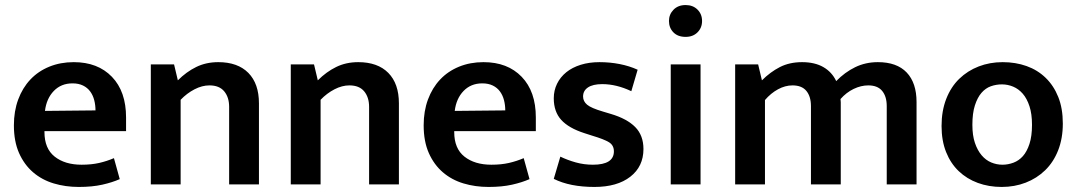

<svg xmlns="http://www.w3.org/2000/svg" viewBox="-20 -730 4263 760"><path d="M479 -211H156V-207Q156 -142 196.5 -110Q237 -78 303 -78Q342 -78 372.5 -85Q403 -92 431 -104L454 -21Q425 -8 385 1Q345 10 292 10Q239 10 192.5 -4Q146 -18 111 -48Q76 -78 55.5 -124Q35 -170 35 -234Q35 -290 52 -336Q69 -382 100 -415Q131 -448 175 -466Q219 -484 272 -484Q367 -484 423 -426Q479 -368 479 -265ZM358 -293Q358 -314 353 -333.5Q348 -353 337 -368Q326 -383 308.5 -391.5Q291 -400 267 -400Q222 -400 193 -370Q164 -340 158 -291Z M695 0H577V-475H669L684 -412Q718 -446 757 -465Q796 -484 844 -484Q921 -484 963 -441.5Q1005 -399 1005 -321V0H887V-307Q887 -345 867.5 -368.5Q848 -392 809 -392Q780 -392 750 -376.5Q720 -361 695 -335Z M1249 0H1131V-475H1223L1238 -412Q1272 -446 1311 -465Q1350 -484 1398 -484Q1475 -484 1517 -441.5Q1559 -399 1559 -321V0H1441V-307Q1441 -345 1421.5 -368.5Q1402 -392 1363 -392Q1334 -392 1304 -376.5Q1274 -361 1249 -335Z M2101 -211H1778V-207Q1778 -142 1818.5 -110Q1859 -78 1925 -78Q1964 -78 1994.5 -85Q2025 -92 2053 -104L2076 -21Q2047 -8 2007 1Q1967 10 1914 10Q1861 10 1814.5 -4Q1768 -18 1733 -48Q1698 -78 1677.5 -124Q1657 -170 1657 -234Q1657 -290 1674 -336Q1691 -382 1722 -415Q1753 -448 1797 -466Q1841 -484 1894 -484Q1989 -484 2045 -426Q2101 -368 2101 -265ZM1980 -293Q1980 -314 1975 -333.5Q1970 -353 1959 -368Q1948 -383 1930.5 -391.5Q1913 -400 1889 -400Q1844 -400 1815 -370Q1786 -340 1780 -291Z M2479 -369Q2420 -397 2364 -397Q2327 -397 2307.5 -384Q2288 -371 2288 -348Q2288 -329 2304 -315.5Q2320 -302 2368 -288L2398 -279Q2462 -260 2494.5 -227Q2527 -194 2527 -140Q2527 -71 2475 -30.5Q2423 10 2333 10Q2236 10 2172 -22L2198 -110Q2227 -96 2259.5 -87Q2292 -78 2327 -78Q2410 -78 2410 -131Q2410 -155 2390.5 -167Q2371 -179 2324 -193L2293 -203Q2231 -223 2201.5 -255.5Q2172 -288 2172 -341Q2172 -372 2185 -398.5Q2198 -425 2221.5 -444Q2245 -463 2278.5 -473.5Q2312 -484 2353 -484Q2394 -484 2432.5 -476.5Q2471 -469 2504 -454Z M2635 0V-475H2753V0ZM2694 -584Q2663 -584 2645.5 -602Q2628 -620 2628 -647Q2628 -673 2646 -691.5Q2664 -710 2694 -710Q2723 -710 2741 -692Q2759 -674 2759 -647Q2759 -620 2741 -602Q2723 -584 2694 -584Z M3008 0H2890V-475H2981L2996 -412Q3029 -445 3067 -464.5Q3105 -484 3155 -484Q3205 -484 3239 -464.5Q3273 -445 3290 -409Q3324 -444 3365 -464Q3406 -484 3455 -484Q3530 -484 3569 -443Q3608 -402 3608 -326V0H3490V-310Q3490 -348 3472 -370Q3454 -392 3417 -392Q3388 -392 3359 -378Q3330 -364 3307 -338Q3308 -331 3308 -325.5Q3308 -320 3308 -313V0H3190V-310Q3190 -348 3172 -370Q3154 -392 3117 -392Q3088 -392 3059.5 -376.5Q3031 -361 3008 -334Z M4187 -241Q4187 -182 4168.5 -135Q4150 -88 4117 -56Q4084 -24 4040 -7Q3996 10 3945 10Q3894 10 3850.5 -6Q3807 -22 3775 -52.5Q3743 -83 3725 -128Q3707 -173 3707 -231Q3707 -291 3725.5 -338.5Q3744 -386 3777 -418Q3810 -450 3854 -467Q3898 -484 3949 -484Q4000 -484 4043.5 -468.5Q4087 -453 4119 -422Q4151 -391 4169 -346Q4187 -301 4187 -241ZM4065 -236Q4065 -279 4055 -309.5Q4045 -340 4028.5 -359Q4012 -378 3990.5 -387Q3969 -396 3946 -396Q3923 -396 3902 -388.5Q3881 -381 3865 -362.5Q3849 -344 3839 -313Q3829 -282 3829 -236Q3829 -194 3839 -164.5Q3849 -135 3865.5 -115.5Q3882 -96 3903.5 -87Q3925 -78 3948 -78Q3970 -78 3991.5 -86Q4013 -94 4029 -112Q4045 -130 4055 -160.5Q4065 -191 4065 -236Z"/></svg>

Font: Mukta Mahee SemiBold
Style: Regular
Weight: 600
Designer: Shuchita Grover, Noopur Datye, Girish Dalvi, Yashodeep Gholap
Foundry: Ek Type
Version: Version 2.538;PS 1.000;hotconv 16.6.51;makeotf.lib2.5.65220;